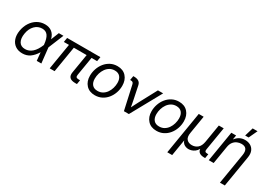

<svg xmlns="http://www.w3.org/2000/svg" viewBox="3 -1674 3920 2824"><g transform="rotate(30 1962.5 -262.0)"><path d="M233.4 11.7Q162.1 11.7 112.8 -22.7Q63.5 -57.1 42.7 -117.7Q22 -178.2 34.7 -256.8Q47.9 -335.9 86.9 -397Q126 -458 184.8 -492.7Q243.7 -527.3 314.9 -527.3Q385.7 -527.3 433.1 -490.5Q480.5 -453.6 499 -380.4L552.7 -515.6H630.9L524.9 -257.8L553.2 0H475.1L461.4 -138.7Q417 -65.9 362.3 -27.1Q307.6 11.7 233.4 11.7ZM449.7 -254.9 449.2 -259.3Q439.5 -359.4 406.7 -405.8Q374 -452.1 310.1 -452.1Q237.3 -452.1 185.3 -398.9Q133.3 -345.7 118.7 -256.8Q104 -168.9 134.5 -116.2Q165 -63.5 238.3 -63.5Q304.2 -63.5 357.7 -110.8Q411.1 -158.2 449.7 -254.9Z M1127.4 0Q995.6 0 1014.6 -116.2L1068.4 -440.4H851.1L778.3 0H695.3L768.1 -440.4H681.2L693.8 -515.6H1258.8L1246.1 -440.4H1151.4L1099.1 -125Q1094.2 -95.2 1104.7 -83.3Q1115.2 -71.3 1147 -71.3H1169.4L1157.7 0Z M1465.8 11.7Q1370.6 11.7 1316.2 -47.9Q1261.7 -107.4 1261.7 -203.1Q1261.7 -264.6 1281.7 -322.8Q1301.8 -380.9 1339.1 -427Q1376.5 -473.1 1428.7 -500.2Q1481 -527.3 1544.9 -527.3Q1640.1 -527.3 1694.3 -467.3Q1748.5 -407.2 1748.5 -310.5Q1748.5 -248.5 1728.5 -190.7Q1708.5 -132.8 1671.1 -87.2Q1633.8 -41.5 1581.8 -14.9Q1529.8 11.7 1465.8 11.7ZM1468.3 -63.5Q1516.6 -63.5 1553.5 -85.2Q1590.3 -106.9 1615.5 -143.3Q1640.6 -179.7 1653.3 -223.9Q1666 -268.1 1666 -312.5Q1666 -377.4 1634.3 -414.8Q1602.5 -452.1 1542.5 -452.1Q1495.6 -452.1 1459 -430.7Q1422.4 -409.2 1397 -373Q1371.6 -336.9 1358.2 -292.2Q1344.7 -247.6 1344.7 -201.2Q1344.7 -137.2 1376.2 -100.3Q1407.7 -63.5 1468.3 -63.5Z M1955.6 0 1866.2 -404.8Q1861.3 -426.3 1850.3 -434.8Q1839.4 -443.4 1816.4 -443.4H1805.2L1817.4 -515.6H1831.1Q1931.6 -515.6 1948.2 -438L1993.7 -218.8Q2000 -188.5 2005.4 -158.9Q2010.7 -129.4 2016.1 -100.1Q2030.8 -129.9 2045.9 -159.4Q2061 -189 2076.7 -218.8L2235.8 -515.6H2324.2L2039.6 0Z M2511.7 11.7Q2416.5 11.7 2362.1 -47.9Q2307.6 -107.4 2307.6 -203.1Q2307.6 -264.6 2327.6 -322.8Q2347.7 -380.9 2385 -427Q2422.4 -473.1 2474.6 -500.2Q2526.9 -527.3 2590.8 -527.3Q2686 -527.3 2740.2 -467.3Q2794.4 -407.2 2794.4 -310.5Q2794.4 -248.5 2774.4 -190.7Q2754.4 -132.8 2717 -87.2Q2679.7 -41.5 2627.7 -14.9Q2575.7 11.7 2511.7 11.7ZM2514.2 -63.5Q2562.5 -63.5 2599.4 -85.2Q2636.2 -106.9 2661.4 -143.3Q2686.5 -179.7 2699.2 -223.9Q2711.9 -268.1 2711.9 -312.5Q2711.9 -377.4 2680.2 -414.8Q2648.4 -452.1 2588.4 -452.1Q2541.5 -452.1 2504.9 -430.7Q2468.3 -409.2 2442.9 -373Q2417.5 -336.9 2404.1 -292.2Q2390.6 -247.6 2390.6 -201.2Q2390.6 -137.2 2422.1 -100.3Q2453.6 -63.5 2514.2 -63.5Z M2810.1 204.1 2929.2 -515.6H3012.2L2962.4 -213.9Q2949.2 -135.7 2981 -101.1Q3012.7 -66.4 3068.8 -66.4Q3125.5 -66.4 3166.3 -101.1Q3207 -135.7 3220.2 -213.9L3270 -515.6H3353L3287.6 -121.1Q3283.2 -93.8 3293.5 -83Q3303.7 -72.3 3333.5 -72.3H3347.2L3335 0H3321.3Q3211.4 0 3204.6 -81.1Q3184.6 -45.9 3158 -26.4Q3131.3 -6.8 3104.2 1Q3077.1 8.8 3055.2 8.8Q3034.2 8.8 3011 1.7Q2987.8 -5.4 2968.3 -22.7Q2948.7 -40 2938.5 -71.3L2893.1 204.1Z M3529.8 -301.8 3480 0H3397L3482.4 -515.6H3563.5L3550.8 -440.9Q3615.2 -525.4 3712.9 -525.4Q3765.1 -525.4 3805.7 -502.7Q3846.2 -480 3866 -434.6Q3885.7 -389.2 3874 -320.3L3787.1 204.1H3704.1L3790 -314.5Q3812 -449.2 3696.3 -449.2Q3658.7 -449.2 3623.8 -434.1Q3588.9 -418.9 3563.7 -386.5Q3538.6 -354 3529.8 -301.8ZM3678.7 -582 3722.2 -727.5H3805.2L3737.3 -582Z"/></g></svg>

Font: Inter Display
Style: Italic
Weight: 400
Italic angle: -9.39999°
Designer: Rasmus Andersson
Foundry: rsms
Version: Version 4.000;git-a52131595